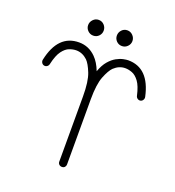

<svg xmlns="http://www.w3.org/2000/svg" viewBox="-157 -1002 1035 1137"><g transform="rotate(20 361.0 -433.5)"><path d="M362 13Q351 13 344 6Q337 -1 337 -11V-422Q337 -517 317.5 -566Q298 -615 278 -635Q246 -665 207 -665Q187 -665 164 -656.5Q141 -648 120.5 -620.5Q100 -593 87 -535Q85 -525 76.5 -519Q68 -513 58 -515Q48 -517 42.5 -526Q37 -535 39 -545Q75 -715 207 -715Q268 -715 313 -670Q343 -640 362 -590Q377 -632 398.5 -657Q420 -682 443 -694.5Q466 -707 485.5 -711Q505 -715 516 -715Q648 -715 684 -545Q686 -535 680.5 -526Q675 -517 665 -515Q655 -513 646.5 -519Q638 -525 636 -535Q623 -593 602.5 -620.5Q582 -648 559 -656.5Q536 -665 516 -665Q477 -665 445 -635Q425 -615 405.5 -566Q386 -517 386 -422V-11Q386 -1 379.5 6Q373 13 362 13ZM270 -781Q250 -781 235.5 -795.5Q221 -810 221 -830Q221 -850 235.5 -865Q250 -880 270 -880Q291 -880 305 -865Q319 -850 319 -830Q319 -810 305 -795.5Q291 -781 270 -781ZM451 -781Q430 -781 416 -795.5Q402 -810 402 -830Q402 -850 416 -865Q430 -880 451 -880Q471 -880 485.5 -865Q500 -850 500 -830Q500 -810 485.5 -795.5Q471 -781 451 -781Z"/></g></svg>

Font: Kurewa Gothic CJK TC Regular
Style: Regular
Weight: 400
Designer: Max Yao
Foundry: Max-Everyday
Version: Version 1.071; ttfautohint (v1.8.3)